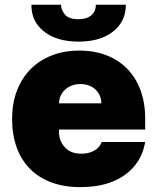

<svg xmlns="http://www.w3.org/2000/svg" viewBox="-20 -761 648 791"><path d="M29.8 -271.3Q29.8 -334.5 49.4 -386.4Q68.9 -438.2 105.1 -475.1Q141.3 -512.1 192.5 -532.3Q243.6 -552.6 306.8 -552.6Q368.6 -552.6 418.7 -533.2Q468.8 -513.8 504.1 -477.6Q539.4 -441.4 558.8 -389.6Q578.1 -337.7 578.1 -272.7V-227.3H223V-218.8Q223 -198.5 229.2 -182.7Q235.4 -166.9 247.5 -153.8Q271.3 -127.8 315.3 -127.8Q345.5 -127.8 368.1 -140.3Q390.6 -152.7 399.1 -176.1H578.1Q564.3 -90.9 494.7 -40.5Q425.1 9.9 311.1 9.9Q245 9.9 192.8 -9.2Q140.6 -28.4 104.4 -64.6Q68.2 -100.9 49 -153.1Q29.8 -205.3 29.8 -271.3ZM109.4 -741.5H231.5Q231.2 -720.2 247.9 -700.6Q264.6 -681.8 304 -681.8Q318.5 -681.8 331.3 -685.2Q344.1 -688.6 353.7 -695.8Q363.3 -703.1 369 -714.3Q374.6 -725.5 375 -741.5H498.6Q498.2 -672.2 445.7 -631Q393.1 -589.5 304 -589.5Q214.8 -589.5 161.6 -631Q108.7 -672.2 109.4 -741.5ZM223 -335.2H397.7Q397.4 -353.7 390.4 -368.4Q383.5 -383.2 372 -393.5Q360.4 -403.8 344.8 -409.3Q329.2 -414.8 311.1 -414.8Q293.7 -414.8 277.9 -409.3Q262.1 -403.8 250 -393.3Q237.9 -382.8 230.6 -368.1Q223.4 -353.3 223 -335.2Z"/></svg>

Font: Inter P Black
Style: Regular
Weight: 900
Designer: Rasmus Andersson
Foundry: rsms
Version: Version 3.018;git-588b23468